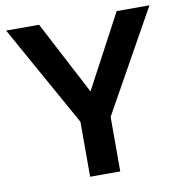

<svg xmlns="http://www.w3.org/2000/svg" viewBox="-80 -785 820 860"><g transform="rotate(-10 330.0 -355.0)"><path d="M154 -710 329 -376 507 -710H656L398 -248V0H261V-250L4 -710Z"/></g></svg>

Font: Raleway Thin
Style: Bold
Weight: 700
Version: Version 4.026